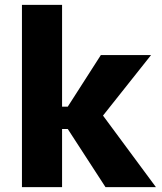

<svg xmlns="http://www.w3.org/2000/svg" viewBox="-20 -770 666 790"><path d="M395 -543.5H601.6L403.8 -294.4L621.6 0H414.1L258.8 -239.3H235.4V0H70.3V-750H235.4V-331.1H258.8Z"/></svg>

Font: Estedad-FD ExtraBold
Style: Regular
Weight: 800
Designer: Amin Abedi
Version: Version 7.3